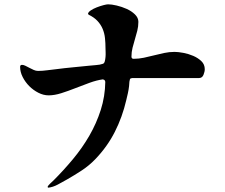

<svg xmlns="http://www.w3.org/2000/svg" viewBox="-20 -814 1040 888"><path d="M200 51Q202 44 212.5 34.5Q223 25 228 20Q274 -26 317 -77.5Q360 -129 393 -186Q426 -243 446 -305.5Q466 -368 467 -436L464 -443L463 -444L456 -447Q427 -443 394 -431Q361 -419 328 -406Q295 -393 263.5 -383Q232 -373 205 -373Q181 -373 157.5 -385Q134 -397 115.5 -415.5Q97 -434 85 -457.5Q73 -481 73 -505Q73 -514 82 -514Q89 -514 98 -509.5Q107 -505 116.5 -500Q126 -495 136 -490.5Q146 -486 156 -486Q177 -486 198 -489Q219 -492 240 -494Q278 -499 315.5 -502.5Q353 -506 391 -510Q406 -512 424 -513Q442 -514 456 -519Q462 -521 464.5 -530Q467 -539 468 -550.5Q469 -562 468.5 -573Q468 -584 468 -589Q468 -615 465.5 -638Q463 -661 454.5 -681Q446 -701 430.5 -717.5Q415 -734 390 -746L387 -750Q388 -758 400 -766Q412 -774 427.5 -780Q443 -786 458 -790Q473 -794 480 -794Q496 -794 519.5 -788.5Q543 -783 565.5 -773Q588 -763 604 -747.5Q620 -732 620 -713Q620 -692 615 -672Q610 -652 604 -632.5Q598 -613 593 -593Q588 -573 588 -552Q588 -542 598 -542Q622 -542 645.5 -547Q669 -552 692.5 -558Q716 -564 739.5 -569Q763 -574 787 -574Q804 -574 828 -569.5Q852 -565 874 -555.5Q896 -546 911.5 -531Q927 -516 927 -494Q927 -482 921 -467.5Q915 -453 900 -453H591Q590 -453 587.5 -452Q585 -451 584 -451Q582 -450 581 -447.5Q580 -445 580 -443Q578 -436 578 -429.5Q578 -423 577 -416Q575 -399 571.5 -383Q568 -367 564 -351Q546 -273 511 -204Q476 -135 420 -77Q392 -48 358.5 -26Q325 -4 290 16Q271 27 247.5 39.5Q224 52 203 54Z"/></svg>

Font: SoukouMincho
Style: Regular
Weight: 400
Designer: Dr. Ken Lunde (project architect, glyph set definition & overall production); Masataka HATTORI  (production & ideograph 
Foundry: Adobe Systems Incorporated
Version: Version 1.00